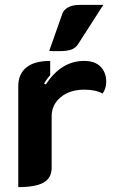

<svg xmlns="http://www.w3.org/2000/svg" viewBox="-20 -759 481 788"><path d="M192 -282V-71Q192 -28 158.5 -9.5Q125 9 55 9V-405Q55 -455 88 -482Q121 -509 186 -509V-450Q171 -434 161 -416L168 -412Q231 -509 325 -509Q370 -509 393 -485Q416 -461 416 -424Q416 -396 401 -375Q373 -391 326 -391Q266 -391 229 -360Q192 -329 192 -282ZM236 -703Q241 -718 259 -728.5Q277 -739 309 -739H404L300 -577Q291 -563 274 -556Q257 -549 218 -549Q195 -549 182 -550Z"/></svg>

Font: K2D ExtraBold
Style: Regular
Weight: 800
Designer: Katatrad Aksorn Co.,Ltd.
Foundry: Cadson Demak Co.,Ltd.
Version: Version 1.000; ttfautohint (v1.6)